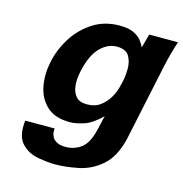

<svg xmlns="http://www.w3.org/2000/svg" viewBox="-105 -605 860 900"><g transform="rotate(15 325.0 -154.5)"><path d="M510.7 -502.9H650.4Q631.8 -449.2 616.2 -377.9L537.1 -4.9Q515.6 86.9 464.8 130.9Q414.1 174.8 352.1 187Q290 199.2 242.2 199.2Q206.1 199.2 157.2 190.4Q108.4 181.6 76.7 147Q44.9 112.3 53.7 37.1H196.3V40Q195.3 46.9 196.3 57.1Q197.3 67.4 203.1 78.1Q209 89.8 224.6 98.6Q240.2 107.4 268.6 107.4Q301.8 107.4 331.1 90.8Q360.4 74.2 375 41Q381.8 26.4 387.2 8.3Q392.6 -9.8 400.4 -46.9Q404.3 -60.5 408.2 -79.1Q362.3 -34.2 323.2 -22Q284.2 -9.8 256.8 -9.8Q184.6 -9.8 145 -46.4Q105.5 -83 94.7 -139.2Q84 -195.3 96.7 -257.8Q110.4 -323.2 146.5 -379.9Q182.6 -436.5 238.3 -472.2Q293.9 -507.8 366.2 -507.8Q411.1 -507.8 436.5 -495.1Q461.9 -482.4 474.1 -465.8Q486.3 -449.2 491.2 -437.5Q491.2 -436.5 492.2 -435.5ZM245.1 -257.8V-256.8Q242.2 -246.1 239.3 -222.7Q236.3 -199.2 240.2 -173.8Q244.1 -148.4 260.3 -129.9Q276.4 -111.3 313.5 -111.3Q351.6 -111.3 377 -130.4Q402.3 -149.4 417.5 -174.8Q432.6 -200.2 439 -223.1Q445.3 -246.1 447.3 -254.9Q454.1 -285.2 454.6 -320.3Q455.1 -355.5 439.5 -382.3Q423.8 -409.2 378.9 -409.2Q336.9 -409.2 300.3 -373.5Q263.7 -337.9 245.1 -257.8Z"/></g></svg>

Font: FreeUniversal
Style: BoldItalic
Weight: 700
Italic angle: -11°
Version: Version 1.001 March 22, 2017